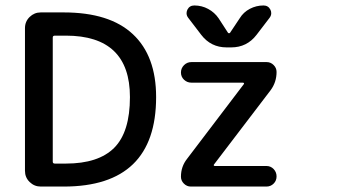

<svg xmlns="http://www.w3.org/2000/svg" viewBox="-20 -769 1256 702"><path d="M455.1 -414.1Q455.1 -638.7 220.7 -638.7H180.7Q172.9 -638.7 172.9 -631.8V-177.7Q172.9 -170.9 180.7 -170.9H220.7Q339.8 -170.9 397.5 -228.5Q455.1 -286.1 455.1 -414.1ZM550.8 -414.1Q550.8 -86.9 212.9 -86.9H128.9Q105.5 -86.9 88.4 -103.5Q71.3 -120.1 71.3 -144.5V-666Q71.3 -690.4 88.4 -707Q105.5 -723.6 128.9 -723.6H212.9Q380.9 -723.6 465.8 -644Q550.8 -564.5 550.8 -414.1ZM679.7 -542H955.1Q969.7 -542 980.5 -531.2Q991.2 -520.5 991.2 -505.9Q991.2 -468.8 969.7 -439.5L762.7 -168Q760.7 -166 761.7 -164.1Q762.7 -162.1 765.6 -162.1H954.1Q969.7 -162.1 980.5 -150.9Q991.2 -139.6 991.2 -124Q991.2 -108.4 980.5 -97.7Q969.7 -86.9 954.1 -86.9H677.7Q663.1 -86.9 652.3 -97.7Q641.6 -108.4 641.6 -123Q641.6 -160.2 664.1 -188.5L871.1 -460.9Q873 -461.9 872.1 -464.4Q871.1 -466.8 868.2 -466.8H679.7Q664.1 -466.8 652.8 -477.5Q641.6 -488.3 641.6 -503.9Q641.6 -519.5 652.8 -530.8Q664.1 -542 679.7 -542ZM813.5 -649.4Q814.5 -647.5 817.4 -647.5Q820.3 -647.5 821.3 -649.4L856.4 -702.1Q870.1 -724.6 893.6 -736.8Q917 -749 943.4 -749Q960.9 -749 968.8 -733.4Q971.7 -727.5 971.7 -720.7Q971.7 -711.9 965.8 -704.1L918 -641.6Q882.8 -595.7 825.2 -595.7H808.6Q751 -595.7 715.8 -641.6L668 -704.1Q662.1 -711.9 662.1 -720.7Q662.1 -726.6 665 -733.4Q672.9 -749 690.4 -749Q717.8 -749 741.2 -736.3Q764.6 -723.6 779.3 -702.1Z"/></svg>

Font: Gen Jyuu Gothic Medium
Style: Regular
Weight: 500
Designer: [Source Han Sans]
Ryoko NISHIZUKA  (kana & ideographs); Paul D. Hunt (Latin, Greek & Cyrillic); Wenlong ZHANG  (bopomofo
Version: Version 1.002.20150607